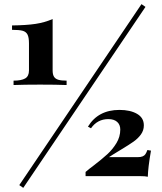

<svg xmlns="http://www.w3.org/2000/svg" viewBox="-20 -844 774 919"><path d="M38.1 0ZM91.3 55.2 72.3 42 657.2 -824.2 676.3 -811ZM298.8 -458V-437Q249 -439 171.9 -439Q94.7 -439 44.9 -437V-458Q82 -458 100.3 -468.5Q118.7 -479 118.7 -506.8V-636.2Q118.7 -665 111.6 -678.7Q104.5 -692.4 88.1 -696.8Q71.8 -701.2 37.6 -701.2V-722.2Q106.9 -723.1 150.4 -729.7Q193.8 -736.3 231.9 -752.9V-506.8Q231.9 -487.3 238.5 -476.8Q245.1 -466.3 259.3 -462.2Q273.4 -458 298.8 -458ZM668.5 -244.1Q668.5 -219.7 654.5 -200.4Q640.6 -181.2 619.1 -166Q597.7 -150.9 558.6 -127.4Q516.6 -102.1 501.5 -91.8H638.7Q653.8 -91.8 662.6 -95.5Q671.4 -99.1 676 -106Q680.7 -112.8 685.5 -126L702.6 -123Q688.5 -41.5 687.5 2Q675.8 -1 649.4 -1H389.6V-21Q405.8 -35.2 430.2 -53.2Q468.8 -83 493.9 -106Q519 -128.9 537.4 -159.2Q555.7 -189.5 555.7 -224.1Q555.7 -247.1 540.8 -260.5Q525.9 -273.9 498.5 -273.9Q446.3 -273.9 415.5 -230L400.9 -237.8Q449.7 -317.9 551.8 -317.9Q603.5 -317.9 636 -299.1Q668.5 -280.3 668.5 -244.1Z"/></svg>

Font: TypoPRO Playfair Display
Style: Regular
Weight: 900
Designer: Claus Eggers Sørensen
Foundry: Claus Eggers Sørensen
Version: Version 1.004;PS 001.004;hotconv 1.0.70;makeotf.lib2.5.58329